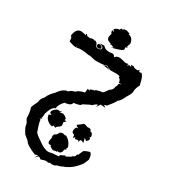

<svg xmlns="http://www.w3.org/2000/svg" viewBox="-187 -676 818 932"><g transform="rotate(30 222.0 -209.5)"><path d="M194.8 162.1H189.5Q185.1 155.3 175.3 155.3L162.6 168.5L171.4 150.4Q160.6 155.3 155.8 156.2Q100.6 133.8 92.8 116.2Q86.9 110.4 67.4 95.2Q47.4 65.4 47.4 51.8Q47.4 44.4 33.7 23.9Q33.7 -10.7 25.4 -32.7Q25.4 -39.6 42 -72.8Q42 -90.3 58.6 -107.4Q68.4 -131.8 91.8 -153.3Q117.2 -190.4 144.5 -190.4Q146.5 -198.7 176.3 -207.5Q177.2 -215.8 214.8 -226.6L216.3 -223.6L219.2 -249.5L231.9 -243.2L228.5 -247.1Q229 -254.9 252.4 -257.8Q252.4 -265.6 291 -270.5Q295.9 -273.4 312 -296.9Q330.1 -307.1 330.1 -324.7Q335.9 -329.6 336.9 -345.7L352.5 -349.6H335Q334.5 -366.2 321.3 -372.6L323.2 -377.9Q315.9 -381.3 304.7 -382.3Q286.6 -382.3 270 -381.3Q255.4 -388.2 251 -388.2L245.1 -393.6Q232.4 -386.2 192.4 -386.2H178.2Q151.9 -393.1 148.9 -393.1L140.1 -392.6Q118.2 -397.5 95.7 -397.5Q86.4 -397.5 77.6 -396L71.3 -394H70.3V-402.8L67.4 -394Q47.4 -396 26.9 -404.8L27.3 -412.1Q27.3 -428.7 19 -429.7Q23.4 -474.6 52.2 -474.6H53.7Q77.6 -471.7 79.1 -468.3L80.6 -467.8L79.1 -475.6L83.5 -476.6L87.9 -469.7L107.4 -466.3Q107.9 -470.7 118.7 -470.7L127 -470.2L128.9 -465.3L129.9 -470.2Q146.5 -468.8 150.4 -448.7Q154.3 -442.9 165 -441.9Q167.5 -441.9 179.7 -446.3L180.7 -457Q178.7 -464.8 157.2 -468.3L183.1 -470.7Q196.8 -457.5 207 -456.5L220.2 -455.1L237.3 -457.5Q249.5 -455.6 250.5 -447.3L256.3 -446.8Q258.8 -457 280.3 -457Q285.6 -456.5 316.4 -449.2L330.6 -452.1L327.1 -442.9H327.6Q332.5 -442.9 335.4 -449.2L349.1 -445.3L342.3 -454.6H359.4Q359.9 -447.8 383.3 -447.3L394.5 -455.1L391.1 -447.3L402.8 -441.4L400.4 -447.3Q418 -447.3 429.7 -388.2Q417 -367.7 417 -343.8Q416.5 -334 400.9 -310.5Q388.2 -280.8 373.5 -270.5Q365.2 -253.4 340.8 -225.1L326.2 -220.7L338.9 -211.9L311 -213.4L297.9 -191.9L300.8 -206.1Q291.5 -206.1 277.3 -190.4Q271 -190.4 232.9 -169.9Q232.9 -159.7 192.9 -154.8Q190.9 -136.7 155.3 -133.8Q131.8 -109.9 131.3 -88.4Q112.3 -85.4 99.1 -41Q98.6 -20.5 95.2 -14.6L100.6 -13.7L88.4 -5.9L95.2 -4.9Q95.2 9.8 110.8 52.7Q110.8 62 144.5 83.5Q181.6 112.3 207 112.3L231 107.4Q246.1 107.4 263.2 105L262.2 97.7L288.1 85.9L289.1 90.3L317.4 75.7L313.5 73.7Q333.5 69.3 334 50.8L338.4 54.2Q343.8 39.1 349.6 27.8Q349.6 21 381.3 11.2Q395.5 16.1 395.5 47.9L383.8 74.7Q348.6 124 302.2 138.7Q290 146 274.4 148.4Q269 155.8 248 156.2L240.7 153.8L228 159.7L229.5 156.2H215.3Q211.9 156.2 194.8 162.1ZM265.6 -380.4 226.6 -385.7 243.2 -390.1ZM163.6 -444.3Q160.2 -444.8 156.2 -447.5Q152.3 -450.2 152.3 -452.6Q152.3 -464.8 158.2 -464.8Q177.2 -464.8 177.2 -451.2Q177.2 -448.2 171.9 -446.3Q166.5 -444.3 163.6 -444.3ZM159.8 -4.1Q142.7 -6.4 129.9 -18.5Q117.2 -30.7 117.2 -46.7L132 -50.5Q118.7 -53.6 118.7 -61.2Q118.7 -69.6 129.4 -78.9Q140 -88.2 146.9 -88.2Q151.1 -88.2 154.5 -86L165.9 -90.5L159.1 -78.7Q165.9 -84.4 173.2 -84.4Q185.4 -84.4 199.1 -69.6L197.5 -60.8L209 -60.1L197.5 -48.6L199.8 -35.3Q199.8 -28.8 196.6 -25.6Q193.4 -22.3 189.4 -19.7Q185.4 -17 181.7 -14.2Q178.1 -11.3 177.4 -6L164 -11.7ZM310.7 -1Q306.5 -9 299.2 -9Q293.5 -9 287.4 -5.2L285.1 -15.1L274.9 -6L274.1 -22.3Q258.5 -24.6 258.5 -38Q258.5 -44.4 263.8 -57.4L274.9 -59.3Q260.8 -65.4 260.8 -70Q260.8 -71.1 263.8 -73.4Q281.3 -85.2 283.6 -88.8Q285.9 -92.4 291.6 -92.4Q298.1 -92.4 310.3 -86.7L318.7 -87.5Q332 -87.5 332 -79.1L332.8 -76.1Q348.4 -76.1 350.3 -52.4L343.4 -50.5Q349.9 -46 349.9 -40.6Q349.9 -33.4 338.1 -25L325.9 -35.7L331.6 -9.8Q322.1 -15.9 316.4 -15.9Q309.9 -15.9 309.9 -7.1ZM204.7 -495.3Q180.9 -499.2 180.9 -518.4L185.2 -537.1Q179.7 -543.7 179.7 -550L180.5 -554.7L192.2 -550.4L182.8 -560.1Q190.6 -573 208.2 -575L210.2 -572.6L209.8 -580.5L213.3 -578.1L214.8 -585.5L219.5 -581.2Q221.1 -581.2 221.5 -584L226.2 -585.1L229.7 -582.8L227 -587.9L242.6 -588.3L261.7 -581.2L258.6 -577.7Q287.1 -571.9 288.7 -536.3L286.3 -537.1L282 -520.3L283.2 -518.4L288.3 -520.7Q284 -514.8 282 -514.8Q280.1 -514.8 279.3 -520.3Q276.9 -516 276.9 -510.1L277.3 -503.5Q277.3 -492.6 214.8 -478.1L227.7 -484.8L207.8 -492.2L206.6 -484.4ZM225.6 -0.6 238.6 3.1V-1Q269.7 14.7 277.9 46.9L272.8 55.1L278.3 56.4L268 63.6Q266.3 87.9 249.2 87.9L242.7 87.2L239.3 92.3L234.9 90.6Q230.8 90.6 225.3 94.7L219.5 89.6V94.4L200 82.1L204.1 79.3Q204.1 78 196.2 78H193.5Q183.6 78 183.6 64.6Q183.6 57.5 186.7 45.5L185 37.6Q185 31.8 188 24.7Q201 19.9 204.8 7.9L208.2 8.3L206.1 4.8Q214 -1 223.6 -1Z"/></g></svg>

Font: Truetypewriter PolyglOTT
Style: Regular
Weight: 400
Designer: Sergey Beatoff a.k.a. Sam_T
Version: Version 3.76